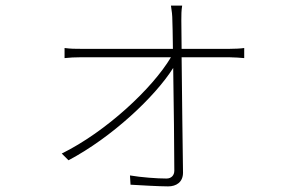

<svg xmlns="http://www.w3.org/2000/svg" viewBox="-20 -621 1040 684"><path d="M627 -447 626 -549C626 -568 626 -583 629 -601H589C592 -584 594 -564 594 -549C595 -536 595 -498 596 -447H268C247 -447 233 -447 210 -450V-414C230 -416 244 -417 268 -417H589C523 -306 358 -152 200 -74L224 -50C379 -132 533 -277 597 -379C599 -251 601 -88 601 -13C601 3 591 15 573 15C540 15 484 11 443 4L445 37C479 39 548 43 579 43C608 43 632 28 632 -6C631 -93 628 -285 627 -417H797C814 -417 839 -415 850 -414V-450C839 -448 813 -447 798 -447Z"/></svg>

Font: Noto Sans CJK JP Thin
Style: Regular
Weight: 250
Designer: Ryoko NISHIZUKA (kana & ideographs); Paul D. Hunt (Latin, Greek & Cyrillic); Wenlong ZHANG (bopomofo); Sandoll Communica
Foundry: Adobe Systems Incorporated
Version: Version 1.004;PS 1.004;hotconv 1.0.82;makeotf.lib2.5.63406